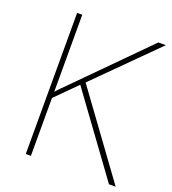

<svg xmlns="http://www.w3.org/2000/svg" viewBox="-131 -814 820 913"><g transform="rotate(20 279.0 -357.0)"><path d="M558 0H524L234 -398L129 -293V0H103V-714H129V-324Q140 -337 153 -350Q166 -363 179 -376L514 -714H552L254 -417Z"/></g></svg>

Font: Noto Sans Myanmar Thin
Style: Regular
Weight: 100
Designer: Monotype Design Team
Foundry: Monotype Imaging Inc.
Version: Version 2.107; ttfautohint (v1.8.4.7-5d5b)